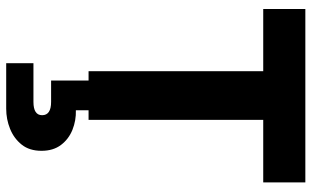

<svg xmlns="http://www.w3.org/2000/svg" viewBox="-213 -527 1006 620"><g transform="rotate(90 290.0 -217.0)"><path d="M210 0V-564H9V-700H569V-564H367V0ZM184 266V178H309Q352 178 352 150Q352 121 309 121H240V-17H336V41Q369 40 399 52Q429 64 448 89Q467 114 467 152Q467 191 447 216Q427 241 396 253.5Q365 266 331 266Z"/></g></svg>

Font: Rethink Sans ExtraBold
Style: Regular
Weight: 800
Designer: The Rethink Sans project authors (Hans Thiessen). DM Sans designed by Colophon Foundry.
Foundry: Rethink Communications LLC
Version: Version 1.001